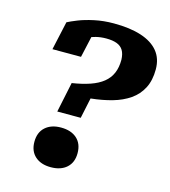

<svg xmlns="http://www.w3.org/2000/svg" viewBox="-113 -835 831 941"><g transform="rotate(15 303.0 -364.5)"><path d="M224 -409Q276 -417 315 -430.5Q354 -444 379.5 -464.5Q405 -485 417.5 -514Q430 -543 430 -582Q429 -612 418 -630Q407 -648 385.5 -656Q364 -664 332 -664Q304 -664 280 -658Q256 -652 238.5 -643Q221 -634 209 -625Q209 -632 212.5 -639Q216 -646 222.5 -653Q229 -660 239.5 -664.5Q250 -669 263 -670L235 -545H90L122 -690Q139 -699 171.5 -712Q204 -725 250 -735Q296 -745 349 -745Q431 -745 488 -726.5Q545 -708 575 -671.5Q605 -635 605 -580Q605 -524 584.5 -484.5Q564 -445 527 -419.5Q490 -394 440.5 -380Q391 -366 333 -360L311 -256H192ZM341 -84Q341 -37 311.5 -10.5Q282 16 231 16Q181 16 151.5 -10.5Q122 -37 122 -84Q122 -132 151.5 -158.5Q181 -185 231 -185Q282 -185 311.5 -158.5Q341 -132 341 -84Z"/></g></svg>

Font: Roboto Serif
Style: Bold Italic
Weight: 700
Italic angle: -10°
Designer: Greg Gazdowicz
Foundry: Commercial Type
Version: Version 1.008